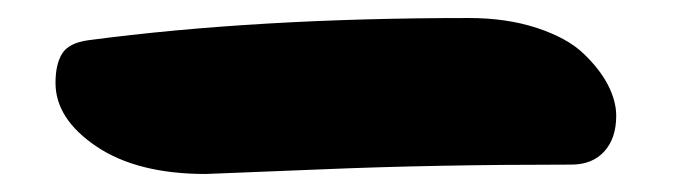

<svg xmlns="http://www.w3.org/2000/svg" viewBox="-20 30 740 211"><path d="M206.1 221.2Q130.9 221.2 85.9 190.9Q41 160.6 41 121.1Q41 100.6 48.3 88.9Q55.7 77.1 77.1 74.2Q261.7 49.8 495.1 49.8Q537.1 49.8 570.3 60.8Q603.5 71.8 621.3 88.9Q639.2 106 648.2 123.5Q657.2 141.1 657.2 157.2Q657.2 182.1 644 196.5Q630.9 210.9 607.9 210.9Q457 210.9 333.5 216.1Q210 221.2 206.1 221.2Z"/></svg>

Font: Shantell Sans Irregular
Style: Regular
Weight: 800
Designer: Stephen Nixon, Anya Danilova, Shantell Martin
Foundry: Arrow Type
Version: Version 1.006;[9816181b4]